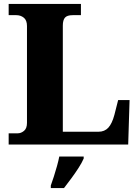

<svg xmlns="http://www.w3.org/2000/svg" viewBox="-20 -734 707 975"><path d="M24 0V-57H70Q87 -57 102 -69.5Q117 -82 117 -110V-602Q117 -631 101 -644Q85 -657 63 -657H24V-714H391V-657H349Q321 -657 310 -644.5Q299 -632 299 -604V-65H480Q511 -65 530 -85.5Q549 -106 561 -151L580 -226H638L631 0ZM238 208Q245 189 253.5 162.5Q262 136 269.5 109Q277 82 281 61H405V71Q396 92 379 118.5Q362 145 342 172Q322 199 305 221H238Z"/></svg>

Font: Noto Serif Telugu ExtraBold
Style: Regular
Weight: 800
Designer: Jelle Bosma - Monotype Design Team
Foundry: Monotype Imaging Inc.
Version: Version 2.005; ttfautohint (v1.8.4.7-5d5b)